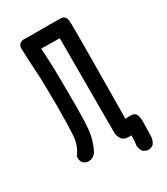

<svg xmlns="http://www.w3.org/2000/svg" viewBox="-212 -843 925 1062"><g transform="rotate(-30 250.0 -312.0)"><path d="M370.6 19.5Q370.6 14.2 370.6 8.8Q363.8 9.3 356.9 9.3Q327.1 9.3 314.5 -3.7Q301.8 -16.6 295.9 -44.9V-654.3L178.2 -656.2Q183.6 -567.4 184.6 -520.5Q185.5 -471.7 186 -394.3Q186.5 -316.9 186.5 -284.7Q186.5 -252.4 185.3 -208.5Q184.1 -164.6 180.7 -132.8Q173.8 -68.8 143.6 -11.2Q122.6 15.6 92.3 15.6Q89.8 15.6 85.9 15.6L63.5 4.4L62.5 2.9Q50.3 -10.7 50.3 -31.7Q50.3 -35.2 50.8 -41L52.2 -43Q85.9 -87.9 90.8 -146Q95.7 -206.5 95.7 -346.7Q95.7 -486.8 90.8 -557.6Q85.9 -628.4 84 -698.7Q83 -704.6 83 -710Q83 -729.5 94.5 -739Q106 -748.5 122.1 -748.5Q126.5 -748.5 131.3 -748Q339.4 -748 359.4 -746.6Q376.5 -745.1 384.8 -731Q388.7 -723.6 390.1 -713.4Q391.6 -696.8 391.6 -637.9Q391.6 -579.1 391.1 -487.1Q390.6 -395 387.7 -86.4Q402.8 -88.4 415 -88.4Q438 -88.4 446.8 -82Q463.9 -69.8 463.9 -28.3L461.9 64.5Q461.9 90.3 446.3 112.8Q431.6 125.5 411.1 125.5Q408.2 125.5 403.3 125L380.4 113.3L378.9 111.3Q368.7 94.2 366.2 74.2Q370.6 47.4 370.6 19.5Z"/></g></svg>

Font: Bakudai
Style: Bold
Weight: 700
Version: Version 1.48